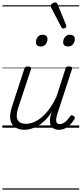

<svg xmlns="http://www.w3.org/2000/svg" viewBox="-20 -1074 686 1614"><path d="M186 17Q139 17 107 -4.5Q75 -26 67 -68.5Q59 -111 80 -175L184 -494Q189 -506 195 -510.5Q201 -515 215 -515Q232 -515 238 -509Q244 -503 240 -491L133 -167Q119 -125 121 -94.5Q123 -64 142.5 -48.5Q162 -33 200 -33Q228 -33 260.5 -45.5Q293 -58 327 -85.5Q361 -113 393.5 -156.5Q426 -200 455 -262L530 -495Q534 -508 540 -512Q546 -516 559 -516Q576 -516 582.5 -510.5Q589 -505 585 -493L461 -113Q453 -87 452 -68Q451 -49 459 -40Q467 -31 483 -31Q499 -31 515 -40.5Q531 -50 544.5 -64.5Q558 -79 568 -93Q572 -101 579 -104Q586 -107 597 -100Q608 -94 609 -86.5Q610 -79 605 -71Q593 -51 574.5 -31Q556 -11 531 3Q506 17 476 17Q452 17 435.5 9Q419 1 410 -13.5Q401 -28 400 -49Q399 -70 404 -97L415 -132Q387 -90 357 -61Q327 -32 296.5 -15Q266 2 238 9.5Q210 17 186 17ZM322 -683Q304 -683 293 -692Q282 -701 282 -719Q282 -743 296.5 -762.5Q311 -782 339 -782Q357 -782 368 -773Q379 -764 379 -745Q379 -722 364.5 -702.5Q350 -683 322 -683ZM551 -683Q534 -683 522.5 -692Q511 -701 511 -719Q511 -743 526 -762.5Q541 -782 568 -782Q586 -782 597.5 -773Q609 -764 609 -745Q609 -722 594 -702.5Q579 -683 551 -683ZM512 -834Q508 -834 504 -836Q500 -838 496 -845L408 -1014Q406 -1018 405.5 -1021Q405 -1024 405 -1028Q407 -1035 413.5 -1040.5Q420 -1046 429 -1050Q438 -1054 445 -1054Q456 -1054 464 -1038L535 -865Q537 -861 537 -858Q537 -855 537 -852Q536 -843 528 -838.5Q520 -834 512 -834ZM0 510H646V520H0ZM0 -20H646V0H0ZM0 -505H646V-500H0ZM0 -1030H646V-1020H0Z"/></svg>

Font: Playwrite CO Guides
Style: Regular
Weight: 400
Designer: Veronika Burian, José Scaglione
Foundry: TypeTogether
Version: Version 1.003